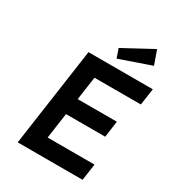

<svg xmlns="http://www.w3.org/2000/svg" viewBox="-216 -1056 1083 1184"><g transform="rotate(30 326.0 -464.0)"><path d="M281 -416H560L544 -300H265L239 -118H573L556 0H94L194 -700H652L635 -582H305ZM364 -752 342 -815 551 -928 586 -829Z"/></g></svg>

Font: Lexend Med
Style: Italic
Weight: 500
Italic angle: -8.13011°
Designer: Bonnie Shaver-Troup, Thomas Jockin
Foundry: Lexend
Version: Version 1.007